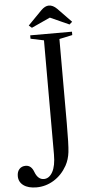

<svg xmlns="http://www.w3.org/2000/svg" viewBox="-203 -1001 639 1301"><g transform="rotate(-5 116.5 -350.0)"><path d="M233 -728V-155Q233 -9 227 41Q221 91 199 131Q164 193 109 226.5Q54 260 -9 260Q-65 260 -97 236.5Q-129 213 -129 173Q-129 143 -113 125.5Q-97 108 -70 108Q-32 108 -15 154Q5 208 46 208Q82 208 105 167Q128 126 128 48V-728L38 -747V-770H322V-747ZM181 -960Q209 -960 236 -933L329 -837L310 -820L181 -878L54 -820L34 -837L128 -933Q155 -960 181 -960Z"/></g></svg>

Font: Libre Caslon Text
Style: Regular
Weight: 400
Designer: Pablo Impallari, Rodrigo Fuenzalida
Foundry: Pablo Impallari, Rodrigo Fuenzalida
Version: Version 1.002